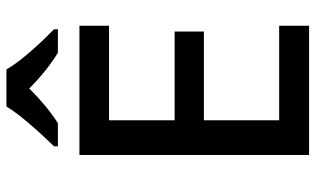

<svg xmlns="http://www.w3.org/2000/svg" viewBox="-212 -769 981 597"><g transform="rotate(-90 278.5 -470.5)"><path d="M361 -941H246C219 -896 159 -831 122 -793V-781H194C229 -803 266 -834 302 -870C338 -834 378 -802 413 -781H486V-793C448 -830 386 -896 361 -941ZM497 0V-93H203V-327H479V-418H203V-622H497V-714H95V0Z"/></g></svg>

Font: Noto Sans Malayalam Medium
Style: Regular
Weight: 500
Designer: Jelle Bosma - Monotype Design Team
Foundry: Monotype Imaging Inc.
Version: Version 2.104